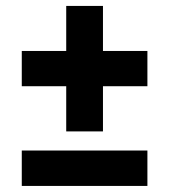

<svg xmlns="http://www.w3.org/2000/svg" viewBox="-20 -628 571 648"><path d="M203.5 -184.5V-337H53.5V-456H203.5V-608H327.5V-456H477.5V-337H327.5V-184.5ZM53.5 -0.5V-120H477.5V-0.5Z"/></svg>

Font: Encode Sans Semi Condensed
Style: Bold
Weight: 700
Width: 4
Designer: Multiple Designers
Foundry: Impallari Type
Version: Version 2.000